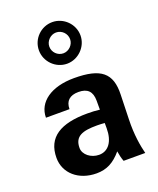

<svg xmlns="http://www.w3.org/2000/svg" viewBox="-155 -934 860 1042"><g transform="rotate(-20 275.0 -413.0)"><path d="M355 -197C355 -122 322 -76 268 -76C222 -76 180 -108 180 -147C180 -215 227 -230 311 -230C326 -230 340 -229 355 -228ZM274 -660C241 -660 214 -687 214 -720C214 -752 242 -780 274 -780C307 -780 334 -753 334 -720C334 -688 306 -660 274 -660ZM44 -139C44 -51 117 14 221 14C279 14 322 -8 366 -60C370 -35 374 -19 381 0H506C495 -43 482 -112 485 -202L489 -343C493 -467 436 -514 281 -514C149 -514 65 -454 65 -364H201C201 -411 228 -435 278 -435C330 -435 355 -410 355 -357V-305C330 -308 310 -309 283 -309C130 -309 44 -259 44 -139ZM274 -840C208 -840 154 -786 154 -720C154 -655 208 -600 274 -600C339 -600 394 -655 394 -720C394 -786 339 -840 274 -840Z"/></g></svg>

Font: Perun
Style: Bold
Weight: 700
Foundry: Copyright (c) Stefan Peev, Context Ltd, 2016
Version: Version 1.089